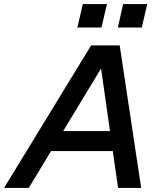

<svg xmlns="http://www.w3.org/2000/svg" viewBox="-69 -928 784 948"><path d="M340 -908H459L432 -792H313ZM513 -792 539 -908H658L631 -792ZM-49 0 381 -704H522L628 0H514L488 -182H183L73 0ZM430 -590 243 -281H474Z"/></svg>

Font: CBA Beacon Sans Bold
Style: Italic
Weight: 700
Italic angle: -13°
Designer: Wei Huang
Foundry: Wei Huang
Version: Version 1.002